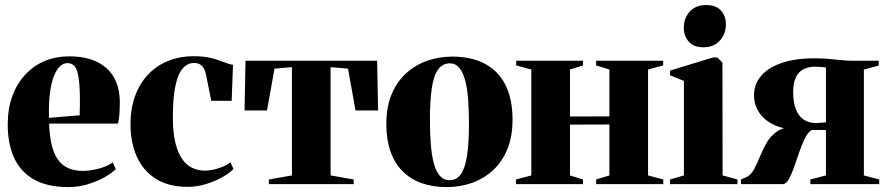

<svg xmlns="http://www.w3.org/2000/svg" viewBox="-20 -750 3608 782"><path d="M258.5 12Q173 12 118.2 -19Q63.5 -50 37.5 -107.2Q11.5 -164.5 11.5 -242.5Q11.5 -307.5 30.2 -358.5Q49 -409.5 82.8 -446Q116.5 -482.5 162.2 -501.5Q208 -520.5 263 -520.5Q358.5 -520.5 412.5 -473.5Q466.5 -426.5 468 -337Q468 -303 466 -280.2Q464 -257.5 460 -246.5H180Q182 -194 191.2 -157.2Q200.5 -120.5 217.5 -97.8Q234.5 -75 259.8 -64.5Q285 -54 318.5 -54Q347 -54 382.2 -63.2Q417.5 -72.5 439 -88.5L451.5 -61.5Q437.5 -46.5 407.8 -29.2Q378 -12 339.2 0Q300.5 12 258.5 12ZM179.5 -270 304.5 -280.5Q305 -297 305.2 -311.8Q305.5 -326.5 305.5 -343Q305.5 -418 295.8 -455.5Q286 -493 254.5 -493Q239 -493 225 -480.5Q211 -468 200 -441.2Q189 -414.5 183.5 -372.2Q178 -330 179.5 -270Z M743.5 11Q666.5 11 615 -21.5Q563.5 -54 537.5 -111.5Q511.5 -169 511.5 -244.5Q511.5 -307.5 530 -358.5Q548.5 -409.5 582.5 -445.8Q616.5 -482 664 -501.5Q711.5 -521 768.5 -521Q813 -521 842.8 -513Q872.5 -505 893 -496.5Q913.5 -488 929 -486L923.5 -339.5H840.5L819 -446Q816.5 -460.5 810.2 -471.2Q804 -482 794.5 -487.8Q785 -493.5 770 -493.5Q744 -493.5 724.5 -471.5Q705 -449.5 694.5 -400.8Q684 -352 684 -271.5Q684 -213 693.5 -171.8Q703 -130.5 720.5 -104.5Q738 -78.5 762 -66.8Q786 -55 814.5 -55Q829.5 -55 848.8 -59Q868 -63 886.8 -70.8Q905.5 -78.5 918.5 -89L931 -62Q917.5 -47 888.2 -30Q859 -13 821.2 -1Q783.5 11 743.5 11Z M1075 0V-19L1169 -35.5V-476.5L1098 -470.5L1067.5 -300H976L980 -502.5H1516L1520 -300H1428L1397.5 -470.5L1326.5 -476.5V-35.5L1420.5 -19V0Z M1553.5 -244.5Q1553.5 -316 1575.8 -367.8Q1598 -419.5 1636 -453.2Q1674 -487 1722 -503.2Q1770 -519.5 1822 -519.5Q1900 -519.5 1955 -490.2Q2010 -461 2038.8 -403.8Q2067.5 -346.5 2067.5 -262.5Q2067.5 -191.5 2045.2 -139.5Q2023 -87.5 1985.2 -54Q1947.5 -20.5 1899.5 -4.2Q1851.5 12 1799.5 12Q1742.5 12 1697 -4.2Q1651.5 -20.5 1619.5 -52.8Q1587.5 -85 1570.5 -133Q1553.5 -181 1553.5 -244.5ZM1811.5 -16Q1839.5 -16 1856.8 -40Q1874 -64 1882 -114.8Q1890 -165.5 1890 -245.5Q1890 -298.5 1886.8 -343.5Q1883.5 -388.5 1874.8 -421.8Q1866 -455 1850.8 -473.5Q1835.5 -492 1812.5 -492Q1783 -492 1765 -468Q1747 -444 1739 -393Q1731 -342 1731 -260.5Q1731 -208 1734.5 -163.5Q1738 -119 1746.8 -85.8Q1755.5 -52.5 1771.2 -34.2Q1787 -16 1811.5 -16Z M2081.5 0V-19L2144 -35.5V-467L2082.5 -483.5V-502.5H2354.5V-483.5L2301.5 -467V-275.5L2462 -276V-467L2408 -483.5V-502.5H2681V-483.5L2619.5 -467V-35.5L2681.5 -19V0H2408V-19L2462 -35.5V-243L2301.5 -242.5V-35.5L2354.5 -19V0Z M2709 0V-19L2765.5 -35.5V-420.5L2709 -443.5V-462.5L2884 -516H2901.5L2922.5 -495L2923 -35.5L2983.5 -19V0ZM2843.5 -557.5Q2805.5 -557.5 2785.2 -580.5Q2765 -603.5 2765 -636.5Q2765 -676 2789.2 -702.8Q2813.5 -729.5 2856.5 -729.5H2857.5Q2896 -729.5 2916.2 -707.2Q2936.5 -685 2936.5 -651Q2936.5 -612.5 2912.2 -585Q2888 -557.5 2844.5 -557.5Z M2998 0V-19L3018.5 -28Q3038.5 -37 3051 -60Q3063.5 -83 3075.2 -112.5Q3087 -142 3103 -169.5Q3119 -197 3146 -215.2Q3173 -233.5 3216 -234.5L3226.5 -222.5Q3172 -223 3132.5 -241.5Q3093 -260 3072 -291.8Q3051 -323.5 3051 -362Q3051 -407 3079.8 -440.8Q3108.5 -474.5 3163.5 -493.5Q3218.5 -512.5 3297.5 -512.5Q3327 -512.5 3353.8 -510.2Q3380.5 -508 3405.8 -505.2Q3431 -502.5 3455 -502.5H3559V-483L3498.5 -466.5V-35.5L3561 -19V0H3280.5V-19L3344 -35.5V-220.5H3286Q3270.5 -211.5 3258.2 -186.5Q3246 -161.5 3235.2 -130Q3224.5 -98.5 3214 -68.8Q3203.5 -39 3192.5 -19.5Q3181.5 0 3167.5 0ZM3303 -249Q3309 -249 3316.8 -249.5Q3324.5 -250 3331.8 -250.8Q3339 -251.5 3344 -252V-475Q3339.5 -476 3331.8 -476.5Q3324 -477 3315.5 -477.8Q3307 -478.5 3299.5 -478.5Q3275 -478.5 3254.5 -469Q3234 -459.5 3222.2 -436.5Q3210.5 -413.5 3210.5 -374Q3210.5 -333 3221.5 -305Q3232.5 -277 3253.2 -263Q3274 -249 3303 -249Z"/></svg>

Font: Merriweather 144pt ExtraBold
Style: Regular
Weight: 800
Version: Version 2.100